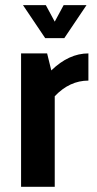

<svg xmlns="http://www.w3.org/2000/svg" viewBox="-20 -718 372 738"><path d="M61 0V-512.7H161.1L177.2 -447.3Q244.6 -512.7 319.8 -512.7V-408.2Q247.6 -408.2 190.4 -348.1V0ZM68.4 -698.2H156.2L190.4 -634.8L224.6 -698.2H312.5L227.1 -571.3H153.8Z"/></svg>

Font: SansationBold
Style: Bold
Weight: 700
Designer: Bernd Montag
Version: Version 1.301